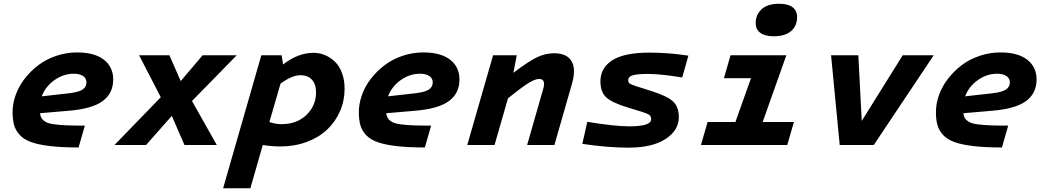

<svg xmlns="http://www.w3.org/2000/svg" viewBox="-20 -771 5564 1021"><path d="M431.2 -103 397.9 13.2Q310.1 13.2 248.8 6.1Q187.5 -1 147.9 -14.6Q108.4 -28.3 86.2 -52Q64 -75.7 55.4 -104.2Q46.9 -132.8 46.9 -174.8Q46.9 -219.2 63 -264.9Q79.1 -310.5 110.1 -351.1Q141.1 -391.6 182.4 -423.3Q223.6 -455.1 277.8 -473.6Q332 -492.2 390.1 -492.2Q482.4 -492.2 532.2 -453.6Q582 -415 582 -348.1Q582 -274.9 526.1 -233.6Q470.2 -192.4 346.2 -182.1L192.9 -168.9Q194.8 -151.4 202.6 -140.4Q210.4 -129.4 225.1 -121.6Q239.7 -113.8 268.6 -109.9Q297.4 -106 334.5 -104.5Q371.6 -103 431.2 -103ZM372.1 -378.9Q317.4 -378.9 269.8 -345.2Q222.2 -311.5 202.1 -258.8L346.2 -274.9Q397.9 -280.8 418.9 -294.7Q439.9 -308.6 439.9 -333Q439.9 -354 422.1 -366.5Q404.3 -378.9 372.1 -378.9Z M588.9 0 835 -253.9 719.7 -477.1H880.9L940.9 -339.8L1057.6 -477.1H1238.8L1001 -233.9L1132.8 0H960.9L893.6 -154.8L756.8 0Z M1166.5 230 1369.6 -477.1H1477.5L1485.4 -428.2Q1565.4 -490.2 1647.5 -490.2Q1678.7 -490.2 1707.5 -478.3Q1736.3 -466.3 1760.3 -443.6Q1784.2 -420.9 1798.3 -383.5Q1812.5 -346.2 1812.5 -299.8Q1812.5 -235.4 1787.8 -179Q1763.2 -122.6 1719.2 -81.3Q1675.3 -40 1610.8 -16.1Q1546.4 7.8 1469.7 7.8Q1425.3 7.8 1377.4 0L1311.5 230ZM1577.6 -371.1Q1532.7 -371.1 1471.7 -326.2L1412.6 -122.1Q1445.3 -110.8 1475.6 -110.8Q1560.1 -110.8 1610.4 -160.6Q1660.6 -210.4 1660.6 -278.8Q1660.6 -323.7 1638.7 -347.4Q1616.7 -371.1 1577.6 -371.1Z M2272.5 -103 2239.3 13.2Q2151.4 13.2 2090.1 6.1Q2028.8 -1 1989.3 -14.6Q1949.7 -28.3 1927.5 -52Q1905.3 -75.7 1896.7 -104.2Q1888.2 -132.8 1888.2 -174.8Q1888.2 -219.2 1904.3 -264.9Q1920.4 -310.5 1951.4 -351.1Q1982.4 -391.6 2023.7 -423.3Q2064.9 -455.1 2119.1 -473.6Q2173.3 -492.2 2231.4 -492.2Q2323.7 -492.2 2373.5 -453.6Q2423.3 -415 2423.3 -348.1Q2423.3 -274.9 2367.4 -233.6Q2311.5 -192.4 2187.5 -182.1L2034.2 -168.9Q2036.1 -151.4 2043.9 -140.4Q2051.8 -129.4 2066.4 -121.6Q2081.1 -113.8 2109.9 -109.9Q2138.7 -106 2175.8 -104.5Q2212.9 -103 2272.5 -103ZM2213.4 -378.9Q2158.7 -378.9 2111.1 -345.2Q2063.5 -311.5 2043.5 -258.8L2187.5 -274.9Q2239.3 -280.8 2260.3 -294.7Q2281.2 -308.6 2281.2 -333Q2281.2 -354 2263.4 -366.5Q2245.6 -378.9 2213.4 -378.9Z M2728 -477.1 2710 -383.8Q2792 -445.8 2836.4 -466.8Q2880.9 -487.8 2926.3 -487.8Q2978.5 -487.8 3005.4 -462.9Q3032.2 -438 3032.2 -391.1Q3032.2 -363.3 3022 -327.1L2928.2 0H2783.2L2869.1 -299.8Q2873 -311.5 2873 -324.2Q2873 -351.1 2847.2 -351.1Q2826.7 -351.1 2794.4 -332Q2762.2 -313 2681.2 -248L2609.9 0H2464.8L2602.1 -477.1Z M3589.8 -147.9Q3589.8 -78.1 3519.5 -32Q3449.2 14.2 3321.8 14.2Q3212.9 14.2 3076.7 -5.9L3103 -123Q3250 -99.1 3326.7 -99.1Q3442.9 -99.1 3442.9 -137.2Q3442.9 -152.8 3431.9 -160.4Q3420.9 -168 3384.8 -179.2L3318.8 -199.2Q3231.9 -225.6 3202.4 -254.6Q3172.9 -283.7 3172.9 -337.9Q3172.9 -410.2 3236.3 -450.7Q3299.8 -491.2 3434.1 -491.2Q3535.2 -491.2 3640.6 -475.1L3607.9 -358.9Q3492.2 -377.9 3428.7 -377.9Q3367.2 -377.9 3344 -370.4Q3320.8 -362.8 3320.8 -346.2Q3320.8 -332 3328.9 -326.4Q3336.9 -320.8 3364.7 -312Q3370.6 -310.1 3374 -309.1L3437 -289.1Q3528.8 -260.3 3559.3 -231.4Q3589.8 -202.6 3589.8 -147.9Z M4093.8 -578.1Q4048.3 -578.1 4023.4 -596.2Q3998.5 -614.3 3998.5 -648.9Q3998.5 -691.9 4029.5 -721.4Q4060.5 -751 4123.5 -751Q4169.9 -751 4194.3 -732.9Q4218.8 -714.8 4218.8 -680.2Q4218.8 -633.3 4186.8 -605.7Q4154.8 -578.1 4093.8 -578.1ZM3742.7 -122.1H3890.6L3973.6 -355H3829.6L3864.7 -477.1H4161.6L4035.6 -122.1H4201.7L4166.5 0H3707.5Z M4399.4 -477.1H4544.4L4562.5 -127.9L4780.3 -477.1H4945.3L4626.5 0H4445.3Z M5341.3 -103 5308.1 13.2Q5220.2 13.2 5158.9 6.1Q5097.7 -1 5058.1 -14.6Q5018.6 -28.3 4996.3 -52Q4974.1 -75.7 4965.6 -104.2Q4957 -132.8 4957 -174.8Q4957 -219.2 4973.1 -264.9Q4989.3 -310.5 5020.3 -351.1Q5051.3 -391.6 5092.5 -423.3Q5133.8 -455.1 5188 -473.6Q5242.2 -492.2 5300.3 -492.2Q5392.6 -492.2 5442.4 -453.6Q5492.2 -415 5492.2 -348.1Q5492.2 -274.9 5436.3 -233.6Q5380.4 -192.4 5256.3 -182.1L5103 -168.9Q5105 -151.4 5112.8 -140.4Q5120.6 -129.4 5135.3 -121.6Q5149.9 -113.8 5178.7 -109.9Q5207.5 -106 5244.6 -104.5Q5281.7 -103 5341.3 -103ZM5282.2 -378.9Q5227.5 -378.9 5179.9 -345.2Q5132.3 -311.5 5112.3 -258.8L5256.3 -274.9Q5308.1 -280.8 5329.1 -294.7Q5350.1 -308.6 5350.1 -333Q5350.1 -354 5332.3 -366.5Q5314.5 -378.9 5282.2 -378.9Z"/></svg>

Font: IntelOne Mono Bold
Style: Italic
Weight: 700
Italic angle: -16°
Designer: Fred Shallcrass
Foundry: Frere-Jones Type LLC
Version: Version 1.200;hotconv 1.1.0;makeotfexe 2.6.0;FJTRelease1.2